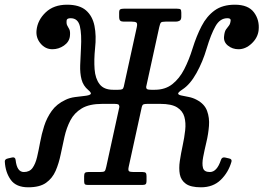

<svg xmlns="http://www.w3.org/2000/svg" viewBox="-51 -787 1121 817"><path d="M934 -99Q921 -53.5 888.5 -21.8Q856 10 804 10Q760.5 10 739.8 -5Q719 -20 714.2 -45.2Q709.5 -70.5 714.2 -102.2Q719 -134 726.2 -167.5Q733.5 -201 737 -232.8Q740.5 -264.5 733.5 -289.8Q726.5 -315 702.8 -330Q679 -345 631 -345H576.5Q564 -345 559.2 -342.8Q554.5 -340.5 552.5 -332.5L496.5 -76.5Q493.5 -62 498 -58.5Q502.5 -55 518 -55H555.5Q566 -55 569.2 -51.2Q572.5 -47.5 572.5 -37.5V-16Q572.5 -6.5 568.5 -3.2Q564.5 0 555 0H323Q313.5 0 310.2 -3.2Q307 -6.5 307 -16V-37.5Q307 -47.5 310.5 -51.2Q314 -55 324.5 -55H374.5Q390 -55 394 -58.5Q398 -62 401 -76.5L457 -332.5Q456.5 -340.5 452.2 -342.8Q448 -345 436 -345H384Q329 -345 297 -325.8Q265 -306.5 248.5 -274.8Q232 -243 223.5 -205.2Q215 -167.5 207.2 -129.8Q199.5 -92 185.8 -60.2Q172 -28.5 145 -9.2Q118 10 69.5 10Q17.5 10 -5.2 -21.8Q-28 -53.5 -30.5 -99Q-31.5 -110 -16.5 -113L1 -117Q14 -119.5 15.5 -106Q21 -55 50.5 -55Q75 -55 87.5 -72.5Q100 -90 106.8 -118.8Q113.5 -147.5 119.8 -182Q126 -216.5 137 -251Q148 -285.5 169 -315Q190 -344.5 227.5 -362Q245.5 -371 268.5 -374Q291.5 -377 310 -379Q328.5 -381 334.2 -386Q340 -391 324.5 -404Q303 -422 296 -448.8Q289 -475.5 290.2 -509.2Q291.5 -543 293.5 -581Q297 -642 288.8 -675.8Q280.5 -709.5 249.5 -709.5Q233.5 -709.5 232.5 -700Q231 -685 235.5 -677.8Q240 -670.5 244.2 -661.8Q248.5 -653 246.5 -633Q243.5 -608.5 221 -593Q198.5 -577.5 172 -577.5Q142 -577.5 121.5 -602Q101 -626.5 104.5 -658.5Q109 -701.5 143.2 -734.2Q177.5 -767 234.5 -767Q287 -767 314.8 -743Q342.5 -719 351 -677Q359.5 -635 353.5 -581Q348.5 -532.5 351.5 -492.5Q354.5 -452.5 372.8 -428.8Q391 -405 430.5 -405H451.5Q463.5 -405 468.5 -407.2Q473.5 -409.5 475.5 -417.5L531 -671Q534.5 -687 529.5 -691Q524.5 -695 509 -695H475Q465.5 -695 460.8 -699Q456 -703 456 -716V-733Q456 -744.5 460.5 -747.2Q465 -750 476 -750H702Q713.5 -750 717 -747.2Q720.5 -744.5 720.5 -733V-716Q720.5 -703 713.5 -699Q706.5 -695 697.5 -695H653.5Q637.5 -695 633.8 -691Q630 -687 626.5 -671L571 -417.5Q571 -409.5 575.8 -407.2Q580.5 -405 593 -405H607.5Q652 -405 682.2 -428.8Q712.5 -452.5 733 -492.5Q753.5 -532.5 768.5 -581Q785 -634 806.8 -676Q828.5 -718 862.2 -742.5Q896 -767 948.5 -767Q1005.5 -767 1029.8 -734.2Q1054 -701.5 1049.5 -658.5Q1046 -626.5 1020 -602Q994 -577.5 964 -577.5Q938 -577.5 918.8 -593Q899.5 -608.5 902.5 -633Q904.5 -653 910.8 -661.8Q917 -670.5 923 -677.8Q929 -685 930.5 -700Q931.5 -709.5 916.5 -709.5Q885 -709.5 865.8 -675.2Q846.5 -641 828.5 -581Q812 -524.5 785 -476Q758 -427.5 725.5 -406.5Q706.5 -394 707 -388.8Q707.5 -383.5 720.2 -380.8Q733 -378 751.5 -374.5Q770 -371 786.5 -362Q819.5 -344.5 830.2 -315Q841 -285.5 838.2 -251Q835.5 -216.5 827.2 -182Q819 -147.5 813.5 -118.8Q808 -90 812.8 -72.5Q817.5 -55 842 -55Q872 -55 889 -106Q893 -119 905.5 -117L923 -113Q937 -110.5 934 -99Z"/></svg>

Font: Besley* Narrow
Style: Italic
Weight: 400
Width: 4
Italic angle: -13°
Designer: Owen Earl
Foundry: indestructible type*
Version: Version 3.000; ttfautohint (v1.8.3)